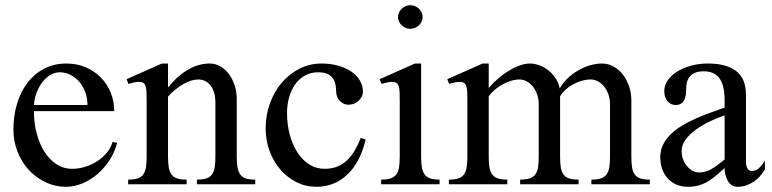

<svg xmlns="http://www.w3.org/2000/svg" viewBox="-20 -716 2998 746"><path d="M236.8 9.8Q194.3 9.8 157.2 -7.8Q120.1 -25.4 92.3 -55.4Q64.5 -85.4 48.3 -126Q32.2 -166.5 32.2 -212.9Q32.2 -268.6 46.9 -315.4Q61.5 -362.3 88.4 -396.5Q115.2 -430.7 153.3 -450Q191.4 -469.2 237.8 -469.2Q278.8 -469.2 313 -454.6Q347.2 -439.9 371.8 -414.8Q396.5 -389.6 410.2 -356Q423.8 -322.3 423.8 -284.2H111.8Q111.8 -237.8 122.8 -196.8Q133.8 -155.8 153.3 -125.5Q172.9 -95.2 200 -77.6Q227.1 -60.1 259.8 -60.1Q286.6 -60.1 312.5 -68.4Q338.4 -76.7 359.6 -90.8Q380.9 -105 396 -123.8Q411.1 -142.6 417 -164.1L435.1 -161.1Q426.3 -126 406.2 -94.7Q386.2 -63.5 359.4 -40.3Q332.5 -17.1 300.8 -3.7Q269 9.8 236.8 9.8ZM319.8 -308.1Q319.8 -334.5 311.5 -357.4Q303.2 -380.4 288.6 -397.7Q273.9 -415 254.2 -425Q234.4 -435.1 211.9 -435.1Q193.4 -435.1 176 -425Q158.7 -415 145.3 -397.7Q131.8 -380.4 122.8 -357.4Q113.8 -334.5 111.8 -308.1Z M549.8 -323.2Q549.8 -342.8 549.3 -356.7Q548.8 -370.6 546.1 -379.9Q543.5 -389.2 537.4 -393.6Q531.2 -397.9 520 -397.9Q512.2 -397.9 502.4 -396Q492.7 -394 479 -390.1L471.7 -408.2L608.9 -469.2H632.8V-376Q670.9 -422.9 711.7 -446Q752.4 -469.2 794.9 -469.2Q816.9 -469.2 835.9 -458.3Q855 -447.3 869.1 -428.5Q883.3 -409.7 891.6 -384.3Q899.9 -358.9 899.9 -330.1V-106.9Q899.9 -82.5 902.8 -65.7Q905.8 -48.8 913.6 -38.1Q921.4 -27.3 935.3 -22.7Q949.2 -18.1 971.7 -18.1V0H745.1V-18.1Q768.1 -18.1 782.2 -22.9Q796.4 -27.8 804 -38.6Q811.5 -49.3 814.2 -66.2Q816.9 -83 816.9 -106.9V-314.9Q816.9 -360.4 798.1 -383.8Q779.3 -407.2 750 -407.2Q736.8 -407.2 722.2 -402.6Q707.5 -397.9 692.1 -389.2Q676.8 -380.4 661.6 -368.2Q646.5 -356 632.8 -340.8V-106.9Q632.8 -82.5 635.7 -65.7Q638.7 -48.8 646.5 -38.1Q654.3 -27.3 668.5 -22.7Q682.6 -18.1 705.1 -18.1V0H478V-18.1Q501 -18.1 515.1 -22.9Q529.3 -27.8 536.9 -38.6Q544.4 -49.3 547.1 -66.2Q549.8 -83 549.8 -106.9Z M1209 9.8Q1168 9.8 1132.3 -8.1Q1096.7 -25.9 1069.8 -56.6Q1043 -87.4 1027.6 -128.9Q1012.2 -170.4 1012.2 -217.8Q1012.2 -270 1029.3 -315.9Q1046.4 -361.8 1075.7 -395.8Q1105 -429.7 1144.5 -449.5Q1184.1 -469.2 1229 -469.2Q1264.2 -469.2 1293.7 -460.9Q1323.2 -452.6 1344.7 -438Q1366.2 -423.3 1378.2 -403.3Q1390.1 -383.3 1390.1 -359.9Q1390.1 -349.6 1385.3 -340.3Q1380.4 -331.1 1372.6 -324Q1364.7 -316.9 1355 -313Q1345.2 -309.1 1335 -309.1Q1323.7 -309.1 1314.7 -313.5Q1305.7 -317.9 1299.3 -325.2Q1293 -332.5 1289.6 -341.6Q1286.1 -350.6 1286.1 -359.9Q1286.1 -376 1283 -389.6Q1279.8 -403.3 1272 -413.6Q1264.2 -423.8 1250.5 -429.4Q1236.8 -435.1 1215.8 -435.1Q1187.5 -435.1 1165 -422.6Q1142.6 -410.2 1127.2 -388.7Q1111.8 -367.2 1103.5 -338.4Q1095.2 -309.6 1095.2 -276.9Q1095.2 -232.9 1105.7 -193.4Q1116.2 -153.8 1135.3 -124.3Q1154.3 -94.7 1181.2 -77.4Q1208 -60.1 1241.2 -60.1Q1270.5 -60.1 1292.5 -69.6Q1314.5 -79.1 1331.1 -95.7Q1347.7 -112.3 1359.9 -134Q1372.1 -155.8 1381.8 -180.2L1400.9 -173.8Q1390.6 -130.4 1372.8 -96.2Q1355 -62 1330.6 -38.6Q1306.2 -15.1 1275.6 -2.7Q1245.1 9.8 1209 9.8Z M1574.2 -695.8Q1584 -695.8 1592.5 -692.1Q1601.1 -688.5 1607.7 -682.1Q1614.3 -675.8 1618.2 -667.5Q1622.1 -659.2 1622.1 -649.9Q1622.1 -640.6 1618.2 -632.3Q1614.3 -624 1607.7 -617.7Q1601.1 -611.3 1592.5 -607.7Q1584 -604 1574.2 -604Q1564.5 -604 1555.9 -607.7Q1547.4 -611.3 1540.8 -617.7Q1534.2 -624 1530.3 -632.3Q1526.4 -640.6 1526.4 -649.9Q1526.4 -659.2 1530.3 -667.5Q1534.2 -675.8 1540.8 -682.1Q1547.4 -688.5 1555.9 -692.1Q1564.5 -695.8 1574.2 -695.8ZM1533.2 -323.2Q1533.2 -342.8 1532.7 -356.7Q1532.2 -370.6 1529.5 -379.9Q1526.9 -389.2 1520.8 -393.6Q1514.6 -397.9 1503.4 -397.9Q1495.6 -397.9 1485.6 -396Q1475.6 -394 1462.4 -390.1L1455.1 -408.2L1592.3 -469.2H1616.2V-106.9Q1616.2 -82.5 1619.1 -65.7Q1622.1 -48.8 1629.9 -38.1Q1637.7 -27.3 1651.6 -22.7Q1665.5 -18.1 1688 -18.1V0H1460.9V-18.1Q1483.9 -18.1 1498 -22.9Q1512.2 -27.8 1520 -38.6Q1527.8 -49.3 1530.5 -66.2Q1533.2 -83 1533.2 -106.9Z M1795.9 -323.2Q1795.9 -342.8 1795.4 -356.7Q1794.9 -370.6 1792.2 -379.9Q1789.6 -389.2 1783.4 -393.6Q1777.3 -397.9 1766.1 -397.9Q1758.3 -397.9 1748.5 -396Q1738.8 -394 1725.1 -390.1L1717.8 -408.2L1855 -469.2H1878.9V-374Q1895 -393.1 1915 -410.4Q1935.1 -427.7 1956.3 -440.7Q1977.5 -453.6 1998.8 -461.4Q2020 -469.2 2039.1 -469.2Q2057.6 -469.2 2076.7 -461.9Q2095.7 -454.6 2111.8 -441.7Q2127.9 -428.7 2139.4 -410.9Q2150.9 -393.1 2154.8 -372.1Q2165.5 -392.1 2183.6 -409.9Q2201.7 -427.7 2223.9 -440.9Q2246.1 -454.1 2270.8 -461.7Q2295.4 -469.2 2318.8 -469.2Q2342.3 -469.2 2363.3 -457.8Q2384.3 -446.3 2399.7 -426.8Q2415 -407.2 2424.1 -380.9Q2433.1 -354.5 2433.1 -325.2V-106.9Q2433.1 -82.5 2435.8 -65.7Q2438.5 -48.8 2446.3 -38.1Q2454.1 -27.3 2468.3 -22.7Q2482.4 -18.1 2504.9 -18.1V0H2277.8V-18.1Q2300.8 -18.1 2314.9 -22.9Q2329.1 -27.8 2336.9 -38.6Q2344.7 -49.3 2347.4 -66.2Q2350.1 -83 2350.1 -106.9V-312Q2350.1 -331.5 2344 -348.9Q2337.9 -366.2 2327.6 -379.2Q2317.4 -392.1 2303.7 -399.7Q2290 -407.2 2274.9 -407.2Q2257.8 -407.2 2240.2 -402.1Q2222.7 -397 2206.5 -388.2Q2190.4 -379.4 2177.2 -367.4Q2164.1 -355.5 2156.2 -341.8V-106.9Q2156.2 -82.5 2158.9 -65.7Q2161.6 -48.8 2169.4 -38.1Q2177.2 -27.3 2191.4 -22.7Q2205.6 -18.1 2228 -18.1V0H2001V-18.1Q2023.9 -18.1 2038.1 -22.9Q2052.2 -27.8 2060.1 -38.6Q2067.9 -49.3 2070.6 -66.2Q2073.2 -83 2073.2 -106.9V-312Q2073.2 -331.5 2067.1 -348.9Q2061 -366.2 2050.8 -379.2Q2040.5 -392.1 2026.9 -399.7Q2013.2 -407.2 1998 -407.2Q1982.4 -407.2 1965.3 -401.9Q1948.2 -396.5 1932.1 -387.7Q1916 -378.9 1902.1 -366.9Q1888.2 -355 1878.9 -341.8V-106.9Q1878.9 -82.5 1881.8 -65.7Q1884.8 -48.8 1892.6 -38.1Q1900.4 -27.3 1914.6 -22.7Q1928.7 -18.1 1951.2 -18.1V0H1724.1V-18.1Q1747.1 -18.1 1761.2 -22.9Q1775.4 -27.8 1783 -38.6Q1790.5 -49.3 1793.2 -66.2Q1795.9 -83 1795.9 -106.9Z M2878.4 -86.9Q2878.4 -72.8 2883.8 -62.3Q2889.2 -51.8 2901.4 -51.8Q2918.5 -51.8 2929.9 -63.5Q2941.4 -75.2 2952.1 -91.8V-58.1Q2944.3 -44.4 2933.6 -32.2Q2922.9 -20 2909.4 -10.7Q2896 -1.5 2879.9 4.2Q2863.8 9.8 2845.2 9.8Q2832 9.8 2822.5 2.9Q2813 -3.9 2807.1 -14.4Q2801.3 -24.9 2798.3 -37.8Q2795.4 -50.8 2795.4 -63Q2780.8 -50.3 2766.6 -37.6Q2752.4 -24.9 2735.8 -14.2Q2719.2 -3.4 2699 3.2Q2678.7 9.8 2652.3 9.8Q2627.4 9.8 2607.7 1Q2587.9 -7.8 2574 -23.2Q2560.1 -38.6 2552.7 -59.6Q2545.4 -80.6 2545.4 -105Q2545.4 -131.8 2556.4 -154.1Q2567.4 -176.3 2586.2 -194.6Q2605 -212.9 2629.9 -227.8Q2654.8 -242.7 2682.4 -255.1Q2710 -267.6 2739 -277.8Q2768.1 -288.1 2795.4 -297.9V-326.2Q2795.4 -357.4 2789.8 -379.2Q2784.2 -400.9 2773.7 -414.1Q2763.2 -427.2 2748 -433.1Q2732.9 -439 2714.4 -439Q2693.4 -439 2679.9 -432.9Q2666.5 -426.8 2658.9 -417Q2651.4 -407.2 2648.7 -394.8Q2646 -382.3 2646 -369.1Q2646 -356.9 2644.3 -345.9Q2642.6 -335 2637.9 -326.4Q2633.3 -317.9 2625.2 -313Q2617.2 -308.1 2605 -308.1Q2585.4 -308.1 2573.2 -323.2Q2561 -338.4 2561 -361.8Q2561 -384.8 2574.7 -404.3Q2588.4 -423.8 2611.6 -438.2Q2634.8 -452.6 2665.3 -460.9Q2695.8 -469.2 2730 -469.2Q2771 -469.2 2799.3 -460.4Q2827.6 -451.7 2845.2 -435.8Q2862.8 -419.9 2870.6 -397.5Q2878.4 -375 2878.4 -347.2ZM2795.4 -268.1Q2768.6 -258.8 2739.3 -244.9Q2710 -231 2685.3 -213.4Q2660.6 -195.8 2644.5 -174.6Q2628.4 -153.3 2628.4 -128.9Q2628.4 -111.8 2634 -96.9Q2639.6 -82 2649.2 -70.6Q2658.7 -59.1 2670.9 -52.5Q2683.1 -45.9 2696.3 -45.9Q2710 -45.9 2722.7 -49.8Q2735.4 -53.7 2747.3 -60.8Q2759.3 -67.9 2771 -76.9Q2782.7 -85.9 2795.4 -96.2Z"/></svg>

Font: YBG Bobotsari
Style: Regular
Weight: 400
Designer: R.S. Wihananto
Foundry: R.S. Wihananto
Version: Version 2.0.1